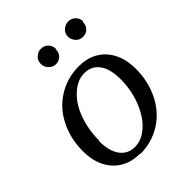

<svg xmlns="http://www.w3.org/2000/svg" viewBox="-189 -760 878 878"><g transform="rotate(-45 250.0 -321.0)"><path d="M116 -166H114Q114 -100 140 -65Q166 -30 212 -30Q256 -30 296 -66Q335 -101 360 -164Q384 -226 384 -296Q384 -363 358 -398Q332 -433 286 -433Q242 -433 202 -397Q161 -361 139 -300Q116 -237 116 -166ZM206 10V8Q125 8 77 -44Q29 -96 29 -185Q29 -265 62 -331Q95 -398 155 -435Q216 -473 290 -473Q371 -473 419 -421Q467 -368 467 -280Q467 -200 434 -133Q401 -66 341 -28Q280 10 206 10ZM450 -603H447Q447 -581 434 -568Q420 -554 400 -554Q378 -554 365 -569Q351 -585 351 -603Q351 -624 366 -638Q382 -652 401 -652Q422 -652 436 -638Q450 -624 450 -603ZM273 -603 271 -602Q271 -580 258 -567Q244 -553 224 -553Q205 -553 190 -568Q175 -583 175 -603Q175 -624 190 -638Q206 -652 224 -652Q245 -652 259 -638Q273 -624 273 -603Z"/></g></svg>

Font: Libra Serif Modern
Style: Italic
Weight: 400
Italic angle: -12°
Designer: Stefan Peev, Context Ltd
Foundry: Stefan Peev, Context Ltd
Version: Version 1.000